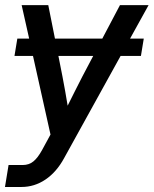

<svg xmlns="http://www.w3.org/2000/svg" viewBox="-30 -536 608 760"><path d="M539.1 -383.3 527.8 -314.5H447.3L223.6 90.3Q193.8 145 150.1 174.6Q106.4 204.1 55.2 204.1H-10.3L3.9 117.2H60.1Q84.5 117.2 102.1 103Q119.6 88.9 136.7 57.6L169.9 -3.4L100.6 -314.5H27.3L38.6 -383.3H85.4L55.7 -515.6H161.1L187.5 -383.3H375L444.8 -515.6H558.1L484.9 -383.3ZM338.9 -314.5H201.2L217.3 -232.9Q228.5 -174.8 237.8 -117.7Q252 -146.5 266.6 -175.3Q281.2 -204.1 295.9 -232.9Z"/></svg>

Font: Inter Display Medium
Style: Italic
Weight: 500
Italic angle: -9.39999°
Designer: Rasmus Andersson
Foundry: rsms
Version: Version 4.000;git-a52131595